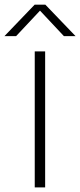

<svg xmlns="http://www.w3.org/2000/svg" viewBox="-52 -820 351 840"><path d="M100 0V-595H145.5V0ZM-32.5 -662 99.5 -799.5H146.5L278.5 -662H227.5L114.5 -782.5H131.5L18.5 -662Z"/></svg>

Font: Encode Sans SC SemiExpanded ExtraLight
Style: Regular
Weight: 250
Width: 6
Designer: Multiple Designers
Foundry: Impallari Type
Version: Version 3.002